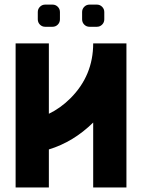

<svg xmlns="http://www.w3.org/2000/svg" viewBox="-20 -826 626 846"><path d="M537.1 -634.8V0H390.6V-286.1Q303.7 -200.7 195.3 -167.5V0H48.8V-634.8H195.3V-324.7Q247.1 -349.6 290.5 -393.1Q390.6 -493.2 390.6 -634.8ZM341.8 -772.9Q341.8 -786.6 351.3 -796.1Q360.8 -805.7 374.5 -805.7H406.7Q420.4 -805.7 429.9 -796.1Q439.5 -786.6 439.5 -772.9V-740.7Q439.5 -727.1 429.9 -717.5Q420.4 -708 406.7 -708H374.5Q360.8 -708 351.3 -717.5Q341.8 -727.1 341.8 -740.7ZM146.5 -772.9Q146.5 -786.6 156 -796.1Q165.5 -805.7 179.2 -805.7H211.4Q225.1 -805.7 234.6 -796.1Q244.1 -786.6 244.1 -772.9V-740.7Q244.1 -727.1 234.6 -717.5Q225.1 -708 211.4 -708H179.2Q165.5 -708 156 -717.5Q146.5 -727.1 146.5 -740.7Z"/></svg>

Font: Audex
Style: Regular
Weight: 400
Designer: GGBotNet
Foundry: GGBotNet
Version: 1.00